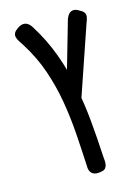

<svg xmlns="http://www.w3.org/2000/svg" viewBox="-113 -646 623 863"><g transform="rotate(-15 198.5 -215.0)"><path d="M250 151Q230 155 218.5 151.5Q207 148 201 139.5Q195 131 194 121Q190 38 184.5 -41.5Q179 -121 166 -196.5Q153 -272 128 -345Q103 -418 59 -488Q51 -500 44 -511Q37 -522 34.5 -531.5Q32 -541 35.5 -549.5Q39 -558 50 -566Q65 -578 77.5 -580Q90 -582 100.5 -576Q111 -570 120 -556Q166 -483 195 -404Q224 -325 240 -242.5Q256 -160 263.5 -78Q271 4 275 81Q276 95 277 106.5Q278 118 276 127Q274 136 268.5 142.5Q263 149 250 151ZM244 -178 194 -245 282 -551Q288 -566 296 -574Q304 -582 316 -582.5Q328 -583 343 -573Q359 -565 363.5 -556Q368 -547 366 -536Q364 -525 358 -511Z"/></g></svg>

Font: Fredoka Condensed
Style: Regular
Weight: 400
Width: 3
Designer: Ben Nathan
Foundry: Milena B. Brandão, Ben Nathan
Version: Version 2.001